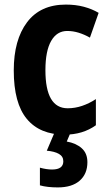

<svg xmlns="http://www.w3.org/2000/svg" viewBox="-20 -577 474 837"><path d="M262 10Q154 10 97 -58.5Q40 -127 40 -270Q40 -403 98 -480Q156 -557 267 -557Q310 -557 345.5 -547.5Q381 -538 410 -521L372 -413Q347 -427 322.5 -434.5Q298 -442 273 -442Q228 -442 203 -398.5Q178 -355 178 -271Q178 -105 275 -105Q307 -105 338 -115.5Q369 -126 398 -145V-31Q341 10 262 10ZM361 130Q361 181 327.5 210.5Q294 240 232 240Q186 240 154 231V154Q183 162 207 162Q256 162 256 126Q256 105 237 94Q218 83 184 80L218 0H288L271 40Q311 47 336 69Q361 91 361 130Z"/></svg>

Font: Noto Sans Khmer UI Condensed
Style: Bold
Weight: 700
Width: 3
Designer: Danh Hong and the Monotype Design Team
Foundry: Monotype Imaging Inc.
Version: Version 2.002; ttfautohint (v1.8.4.7-5d5b)